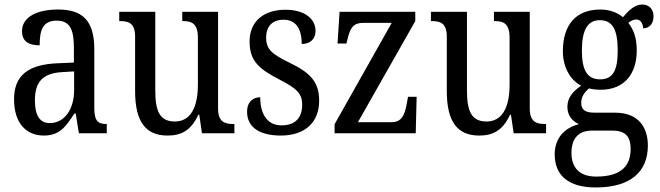

<svg xmlns="http://www.w3.org/2000/svg" viewBox="-20 -588 2912 847"><path d="M173 10C245 10 271 -31 308 -87H314L328 0H451V-41H448C410 -41 396 -57 396 -113V-372C396 -499 342 -546 236 -546C143 -546 77 -513 77 -450C77 -408 104 -388 155 -388C155 -452 167 -497 230 -497C295 -497 306 -447 306 -373V-312L236 -309C105 -304 42 -256 42 -150C42 -41 99 10 173 10ZM199 -45C154 -45 134 -82 134 -144C134 -223 164 -265 256 -270L307 -273V-191C307 -106 265 -45 199 -45Z M719 10C777 10 822 -10 855 -82H859L871 0H1014V-41H1010C973 -41 942 -49 942 -109V-536H784V-495H787C824 -495 853 -486 853 -422V-215C853 -118 823 -52 751 -52C684 -52 665 -99 665 -189V-536H506V-495H510C547 -495 576 -486 576 -427V-186C576 -48 625 10 719 10Z M1219 10C1324 10 1388 -47 1388 -144C1388 -228 1347 -268 1258 -311C1183 -348 1154 -368 1154 -422C1154 -469 1179 -501 1231 -501C1283 -501 1311 -464 1311 -394C1350 -394 1372 -417 1372 -452C1372 -502 1328 -545 1239 -545C1145 -545 1081 -495 1081 -405C1081 -320 1121 -284 1215 -236C1290 -197 1313 -175 1313 -126C1313 -69 1283 -35 1222 -35C1156 -35 1128 -89 1128 -159C1101 -159 1070 -143 1070 -95C1070 -25 1127 10 1219 10Z M1456 0H1814L1818 -161H1780L1775 -134C1766 -81 1752 -49 1708 -49H1559L1812 -495V-536H1478L1469 -396H1508L1511 -407C1523 -459 1534 -487 1582 -487H1708L1456 -40Z M2094 10C2152 10 2197 -10 2230 -82H2234L2246 0H2389V-41H2385C2348 -41 2317 -49 2317 -109V-536H2159V-495H2162C2199 -495 2228 -486 2228 -422V-215C2228 -118 2198 -52 2126 -52C2059 -52 2040 -99 2040 -189V-536H1881V-495H1885C1922 -495 1951 -486 1951 -427V-186C1951 -48 2000 10 2094 10Z M2608 239C2765 239 2838 167 2838 54C2838 -26 2797 -91 2693 -91H2601C2562 -91 2544 -104 2544 -134C2544 -164 2562 -185 2579 -198C2591 -194 2615 -192 2629 -192C2737 -192 2789 -265 2789 -365C2789 -425 2773 -460 2752 -487C2763 -496 2773 -502 2788 -502C2806 -502 2817 -483 2817 -463C2849 -463 2863 -488 2863 -516C2863 -544 2847 -568 2813 -568C2774 -568 2744 -530 2728 -512C2706 -531 2671 -546 2629 -546C2518 -546 2463 -476 2463 -361C2463 -295 2494 -235 2544 -210C2508 -186 2483 -157 2483 -117C2483 -74 2509 -52 2534 -40C2478 -27 2427 15 2427 93C2427 185 2487 239 2608 239ZM2627 -238C2571 -238 2547 -278 2547 -364C2547 -454 2571 -499 2626 -499C2683 -499 2705 -456 2705 -365C2705 -277 2684 -238 2627 -238ZM2610 191C2531 191 2501 146 2501 87C2501 8 2547 -12 2592 -12H2679C2733 -12 2762 8 2762 69C2762 137 2728 191 2610 191Z"/></svg>

Font: Noto Serif Ethiopic Cn
Style: Regular
Weight: 400
Width: 3
Designer: Monotype Design Team
Foundry: Monotype Imaging Inc.
Version: Version 2.102